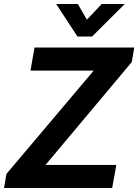

<svg xmlns="http://www.w3.org/2000/svg" viewBox="-38 -937 689 957"><path d="M-6 -70 429 -585H114L134 -700H631L619 -628L189 -115H542L521 0H-18ZM242 -917H350L395 -839L469 -917H584L421 -755H348Z"/></svg>

Font: Sarabun
Style: Bold Italic
Weight: 700
Italic angle: -10°
Designer: Suppakit Chalermlarp | Katatrad Co.,Ltd.
Foundry: Cadson Demak Co.,Ltd.
Version: Version 1.000; ttfautohint (v1.6)